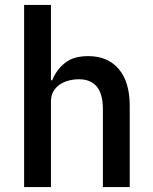

<svg xmlns="http://www.w3.org/2000/svg" viewBox="-20 -760 620 780"><path d="M78 -740H187V-434H192Q209 -476 243.5 -504Q278 -532 338 -532Q418 -532 462.5 -479.5Q507 -427 507 -330V0H398V-317Q398 -438 300 -438Q279 -438 258.5 -432.5Q238 -427 222 -416Q206 -405 196.5 -388Q187 -371 187 -349V0H78Z"/></svg>

Font: IBM Plex Arabic Medium
Style: Regular
Weight: 500
Designer: Mike Abbink, Paul van der Laan, Pieter van Rosmalen, Wael Morcos, Khajak Apelian
Foundry: Bold Monday
Version: Version 1.0